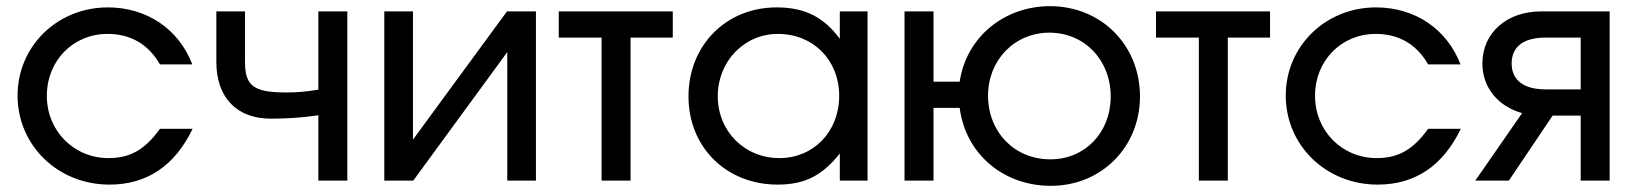

<svg xmlns="http://www.w3.org/2000/svg" viewBox="-20 -586 5303 623"><path d="M499 -168C450 -100 402 -73 332 -73C220 -73 132 -161 132 -275C132 -389 217 -476 329 -476C404 -476 462 -442 499 -377H604C560 -492 456 -562 330 -562C166 -562 37 -436 37 -276C37 -114 168 13 335 13C457 13 547 -48 605 -168Z M1013 0H1107V-549H1013V-295C969 -288 943 -286 909 -286C803 -286 775 -307 775 -385V-549H682V-385C682 -270 748 -201 858 -201C911 -201 959 -204 1013 -212Z M1227 0H1321L1626 -417V0H1719V-549H1625L1320 -133V-549H1227Z M1932 0H2026V-464H2163V-549H1793V-464H1932Z M2214 -273C2214 -108 2337 13 2503 13C2591 13 2648 -16 2705 -88V0H2795V-549H2705V-460C2653 -531 2591 -562 2500 -562C2336 -562 2214 -439 2214 -273ZM2309 -274C2309 -387 2395 -476 2504 -476C2619 -476 2703 -391 2703 -275C2703 -159 2620 -73 2509 -73C2396 -73 2309 -160 2309 -274Z M3388 -69C3272 -69 3186 -157 3186 -276C3186 -391 3272 -480 3385 -480C3499 -480 3584 -391 3584 -273C3584 -156 3501 -69 3388 -69ZM2915 0H3009V-236H3094C3113 -87 3235 17 3390 17C3554 17 3679 -109 3679 -273C3679 -440 3553 -566 3387 -566C3237 -566 3115 -464 3094 -321H3009V-549H2915Z M3870 0H3964V-464H4101V-549H3731V-464H3870Z M4614 -168C4565 -100 4517 -73 4447 -73C4335 -73 4247 -161 4247 -275C4247 -389 4332 -476 4444 -476C4519 -476 4577 -442 4614 -377H4719C4675 -492 4571 -562 4445 -562C4281 -562 4152 -436 4152 -276C4152 -114 4283 13 4450 13C4572 13 4662 -48 4720 -168Z M5109 -296H4995C4924 -296 4885 -326 4885 -380C4885 -435 4924 -464 4995 -464H5109ZM4767 0H4876L5018 -211H5109V0H5203V-549H4980C4869 -549 4790 -479 4790 -380C4790 -303 4840 -241 4919 -219Z"/></svg>

Font: Involve Medium
Style: Regular
Weight: 500
Designer: Stefan Peev
Foundry: Context Ltd.
Version: Version 1.001